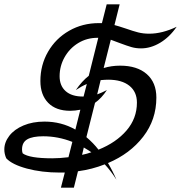

<svg xmlns="http://www.w3.org/2000/svg" viewBox="-41 -789 838 889"><path d="M515 -589Q498 -596 472 -605L439 -474Q475 -485 515 -485Q594 -485 638.5 -446Q683 -407 683 -337Q683 -235 622 -156Q561 -77 459 -34Q482 5 498 43Q473 3 444 -28Q386 -5 320 4L301 80H241L259 10H236Q152 10 83.5 -8.5Q15 -27 -12 -56Q-21 -76 -21 -97Q-21 -130 2 -160Q25 -190 67.5 -208Q110 -226 165 -226Q243 -226 308 -189L331 -281Q306 -276 284 -276Q218 -276 182 -313Q146 -350 146 -414Q146 -488 181.5 -549.5Q217 -611 279 -646.5Q341 -682 417 -682H431L453 -769H513L489 -673Q505 -669 544 -656Q575 -645 598.5 -639Q622 -633 650 -633Q710 -633 777 -665Q744 -617 700.5 -591Q657 -565 612 -565Q588 -565 567.5 -571Q547 -577 515 -589ZM414 -614H411Q361 -614 321 -589.5Q281 -565 258 -524Q235 -483 235 -436Q235 -392 263 -367Q291 -342 343 -342H346L361 -400Q337 -390 310 -372Q339 -414 370 -438ZM425 -418 409 -352Q429 -359 454 -372Q429 -334 399 -313L359 -154Q392 -126 415 -96Q497 -129 545 -185Q593 -241 593 -314Q593 -364 558 -392Q523 -420 460 -420Q447 -420 425 -418ZM276 -61 294 -132Q228 -158 159 -158Q110 -158 85.5 -144Q61 -130 61 -97Q61 -87 64 -79Q95 -56 201 -56Q234 -56 276 -61ZM339 -72Q363 -77 382 -84Q371 -92 347 -106Z"/></svg>

Font: Srisakdi
Style: Bold
Weight: 700
Designer: Cadson Demak Co.,Ltd.
Foundry: Cadson Demak Co.,Ltd.
Version: Version 1.000